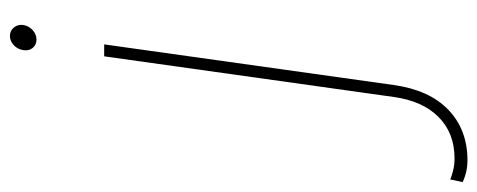

<svg xmlns="http://www.w3.org/2000/svg" viewBox="-444 -450 974 392"><g transform="rotate(-90 43.0 -254.0)"><path d="M165.5 -720.7Q176.3 -720.7 182.9 -712.6Q189.5 -704.6 188 -693.4Q186 -682.1 177.5 -674.3Q168.9 -666.5 158.2 -666.5Q147.5 -666.5 141.1 -674.3Q134.8 -682.1 136.7 -693.4Q138.2 -704.6 146.5 -712.6Q154.8 -720.7 165.5 -720.7ZM148.4 -528.3 65.4 63Q55.2 135.7 14.6 174.6Q-25.9 213.4 -88.4 213.4Q-111.8 213.4 -132.8 203.6L-127.4 178.2Q-120.6 181.2 -109.1 184.1Q-97.7 187 -84.5 187Q-32.7 187 0 154.5Q32.7 122.1 41 63L124 -528.3Z"/></g></svg>

Font: Robert Sans Thin
Style: Italic
Weight: 100
Italic angle: -8°
Designer: Christian Robertson (extended by Adam Twardoch)
Foundry: Google
Version: Version 12.135;April 2, 2019;FontCreator 11.5.0.2425 64-bit;